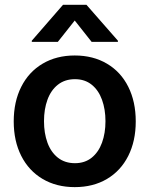

<svg xmlns="http://www.w3.org/2000/svg" viewBox="-20 -768 622 799"><path d="M37.1 -262.7Q37.1 -344.7 68.4 -406.7Q99.6 -468.8 157.2 -502.9Q214.8 -537.1 291 -537.1Q367.7 -537.1 425.3 -502.9Q482.9 -468.8 513.9 -406.7Q544.9 -344.7 544.9 -262.7Q544.9 -181.2 513.7 -119.1Q482.4 -57.1 425 -23.2Q367.7 10.7 291 10.7Q214.8 10.7 157.2 -23.4Q99.6 -57.6 68.4 -119.4Q37.1 -181.2 37.1 -262.7ZM418.9 -263.7Q418.9 -313 404.5 -352.8Q390.1 -392.6 361.6 -415.5Q333 -438.5 292 -438.5Q250 -438.5 220.9 -415.5Q191.9 -392.6 177.5 -353Q163.1 -313.5 163.1 -263.7Q163.1 -213.9 177.5 -174.3Q191.9 -134.8 220.9 -111.8Q250 -88.9 292 -88.9Q333 -88.9 361.6 -111.8Q390.1 -134.8 404.5 -174.3Q418.9 -213.9 418.9 -263.7ZM291 -682.6 220.7 -593.8H112.3V-598.6L242.2 -748H339.8L470.7 -598.6V-593.8H361.3Z"/></svg>

Font: Pretendard GOV SemiBold
Style: Regular
Weight: 600
Designer: Base glyphs from Inter by Rasmus Andersson; Hangeul glyphs from Noto Sans CJK(Source Han Sans) by Jang Soo-young and Kan
Foundry: Kil Hyung-jin
Version: Version 1.309